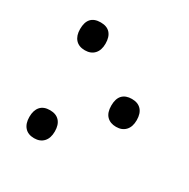

<svg xmlns="http://www.w3.org/2000/svg" viewBox="-133 -673 798 810"><g transform="rotate(30 266.5 -268.0)"><path d="M71.8 -54.2Q71.8 -86.4 87.4 -104.2Q103 -122.1 133.8 -122.1Q163.6 -122.1 179.7 -104.5Q195.8 -86.9 195.8 -54.2Q195.8 -21.5 179.2 -3.7Q162.6 14.2 133.8 14.2Q104 14.2 87.9 -3.9Q71.8 -22 71.8 -54.2ZM71.8 -481.9Q71.8 -549.8 133.8 -549.8Q164.6 -549.8 180.2 -532.2Q195.8 -514.6 195.8 -481.9Q195.8 -449.7 179.2 -431.9Q162.6 -414.1 133.8 -414.1Q104 -414.1 87.9 -432.1Q71.8 -450.2 71.8 -481.9ZM347.2 -268.1Q347.2 -302.2 363.3 -319.1Q379.4 -335.9 409.2 -335.9Q439 -335.9 455.1 -318.4Q471.2 -300.8 471.2 -268.1Q471.2 -235.8 454.6 -218Q438 -200.2 409.2 -200.2Q380.4 -200.2 363.8 -217.3Q347.2 -234.4 347.2 -268.1Z"/></g></svg>

Font: NotoPenekeko
Style: Regular
Weight: 400
Designer: Monotype Design team
Foundry: Monotype Imaging Inc.
Version: Version 1.04